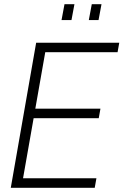

<svg xmlns="http://www.w3.org/2000/svg" viewBox="-20 -888 584 908"><path d="M31 0 151 -686H544L536 -641H194L147 -374H455L447 -329H139L89 -45H436L428 0ZM271 -793 285 -868H332L318 -793ZM400 -793 414 -868H460L446 -793Z"/></svg>

Font: Archivo Condensed Thin
Style: Italic
Weight: 250
Width: 3
Italic angle: -10°
Designer: Hector Gatti
Foundry: Omnibus-Type
Version: Version 2.001